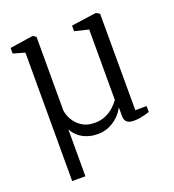

<svg xmlns="http://www.w3.org/2000/svg" viewBox="-133 -649 847 934"><g transform="rotate(-20 291.0 -182.0)"><path d="M81 182V-483L21 -500V-529L135.5 -546.5H143.5L158 -536.5V-159.5Q158 -147 164.8 -128.2Q171.5 -109.5 186.2 -90.8Q201 -72 224.5 -59.2Q248 -46.5 282 -46.5Q314 -46.5 338.8 -57.5Q363.5 -68.5 381.5 -85Q399.5 -101.5 411 -118V-482.5L339 -500V-529L463 -546.5H470L487 -536.5L487.5 -37H546V-6.5Q536.5 -3 523 0.5Q509.5 4 494.5 6.5Q479.5 9 464.5 9Q447 9 436.5 3.8Q426 -1.5 421.5 -10.2Q417 -19 417 -29.5V-77.5Q404 -52.5 383 -32.8Q362 -13 335.2 -1.5Q308.5 10 278.5 10Q250 10 225.2 2Q200.5 -6 181.2 -21.8Q162 -37.5 149.5 -60.5V182Z"/></g></svg>

Font: Merriweather 60pt Light
Style: Regular
Weight: 300
Version: Version 2.100